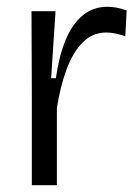

<svg xmlns="http://www.w3.org/2000/svg" viewBox="-20 -547 412 567"><path d="M74 0V-274L73 -514H144L131 -316H145Q154 -380 173 -427Q192 -474 223 -500.5Q254 -527 298 -527Q310 -527 324 -524.5Q338 -522 354 -516L350 -440Q335 -445 321 -448Q307 -451 294 -451Q253 -451 224 -421.5Q195 -392 176.5 -342Q158 -292 148 -228V0Z"/></svg>

Font: Bricolage Grotesque 36pt Light
Style: Regular
Weight: 300
Designer: Mathieu Triay
Foundry: Atelier Triay
Version: Version 1.001;gftools[0.9.33.dev8+g029e19f]